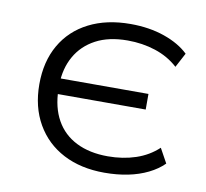

<svg xmlns="http://www.w3.org/2000/svg" viewBox="-63 -565 690 642"><g transform="rotate(10 282.5 -244.5)"><path d="M330 8Q250 8 190.5 -23Q131 -54 98 -111.5Q65 -169 65 -246Q65 -323 97.5 -379.5Q130 -436 190 -466.5Q250 -497 331 -497Q395 -497 446.5 -479Q498 -461 529 -431L503 -382Q470 -412 425.5 -426.5Q381 -441 331 -441Q267 -441 223 -417.5Q179 -394 155.5 -352.5Q132 -311 131 -257L119 -277H430V-224H119L131 -239Q132 -179 156 -136Q180 -93 225 -70.5Q270 -48 332 -48Q383 -48 426.5 -62.5Q470 -77 502 -107L529 -58Q508 -37 477.5 -22Q447 -7 410 0.5Q373 8 330 8Z"/></g></svg>

Font: Nunito Sans 10pt SemiExpanded Light
Style: Regular
Weight: 300
Width: 6
Designer: Vernon Adams
Foundry: Vernon Adams
Version: Version 3.101;gftools[0.9.27]